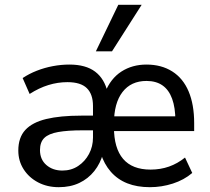

<svg xmlns="http://www.w3.org/2000/svg" viewBox="-20 -768 872 797"><path d="M224 9Q176 9 138 -11Q100 -31 78 -65.5Q56 -100 56 -143Q56 -197 85 -228.5Q114 -260 172 -274Q230 -288 317 -288H383V-227H322Q261 -227 221.5 -220Q182 -213 164 -195.5Q146 -178 146 -145Q146 -106 172.5 -83Q199 -60 239 -60Q276 -60 304.5 -79Q333 -98 349.5 -129Q366 -160 366 -197V-328Q366 -377 340.5 -402Q315 -427 260 -427Q220 -427 181 -415Q142 -403 103 -378L74 -444Q101 -462 133 -474.5Q165 -487 199.5 -493.5Q234 -500 268 -500Q336 -500 375 -470.5Q414 -441 427 -384H416Q439 -442 484 -471Q529 -500 588 -500Q650 -500 695 -471.5Q740 -443 763 -388.5Q786 -334 786 -257V-224H438V-285H725L708 -267Q708 -321 694.5 -358Q681 -395 654.5 -413.5Q628 -432 588 -432Q524 -432 488.5 -386Q453 -340 453 -255V-240Q453 -153 491 -108.5Q529 -64 605 -64Q646 -64 681.5 -76.5Q717 -89 748 -114L778 -50Q744 -21 697.5 -6Q651 9 602 9Q549 9 508.5 -7Q468 -23 440 -55Q412 -87 398 -132H408Q397 -90 371.5 -58Q346 -26 309 -8.5Q272 9 224 9ZM378 -555 471 -748H568L445 -555Z"/></svg>

Font: Nunito Sans 10pt SemiCondensed Medium
Style: Regular
Weight: 500
Width: 4
Designer: Vernon Adams
Foundry: Vernon Adams
Version: Version 3.101;gftools[0.9.27]